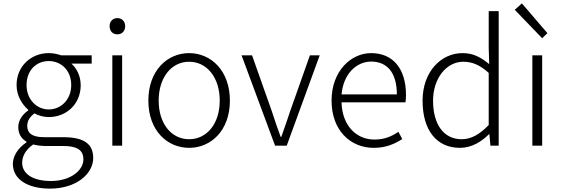

<svg xmlns="http://www.w3.org/2000/svg" viewBox="-20 -861 3324 1135"><path d="M275 254C431 254 531 167 531 73C531 -12 474 -50 354 -50H241C163 -50 141 -79 141 -117C141 -151 161 -173 183 -191C207 -177 240 -169 268 -169C374 -169 457 -247 457 -357C457 -411 434 -457 402 -485H522V-534H341C324 -540 299 -547 268 -547C164 -547 78 -470 78 -358C78 -293 113 -241 147 -212V-208C121 -191 88 -156 88 -110C88 -68 108 -40 136 -24V-19C86 14 56 62 56 108C56 198 142 254 275 254ZM268 -214C198 -214 137 -272 137 -358C137 -447 196 -500 268 -500C341 -500 401 -446 401 -358C401 -272 340 -214 268 -214ZM281 209C173 209 111 166 111 101C111 65 130 25 176 -7C204 0 231 2 243 2H353C431 2 473 23 473 81C473 145 399 209 281 209Z M644 0H702V-534H644ZM674 -658C700 -658 720 -676 720 -707C720 -735 700 -754 674 -754C647 -754 628 -735 628 -707C628 -676 647 -658 674 -658Z M1098 13C1227 13 1339 -89 1339 -266C1339 -444 1227 -547 1098 -547C969 -547 857 -444 857 -266C857 -89 969 13 1098 13ZM1098 -38C993 -38 918 -130 918 -266C918 -403 993 -496 1098 -496C1203 -496 1279 -403 1279 -266C1279 -130 1203 -38 1098 -38Z M1606 0H1675L1870 -534H1812L1696 -206C1679 -154 1660 -100 1643 -52H1639C1621 -100 1603 -154 1586 -206L1470 -534H1408Z M2189 13C2265 13 2315 -12 2358 -39L2335 -82C2295 -54 2251 -36 2194 -36C2079 -36 2002 -127 1999 -256H2377C2379 -270 2380 -285 2380 -299C2380 -455 2303 -547 2174 -547C2054 -547 1940 -440 1940 -266C1940 -91 2051 13 2189 13ZM1999 -303C2010 -425 2088 -497 2174 -497C2268 -497 2326 -432 2326 -303Z M2699 13C2769 13 2827 -24 2871 -68H2873L2879 0H2928V-795H2869V-579L2872 -482C2821 -523 2778 -547 2714 -547C2588 -547 2478 -438 2478 -266C2478 -86 2565 13 2699 13ZM2709 -38C2601 -38 2540 -128 2540 -266C2540 -397 2618 -496 2719 -496C2770 -496 2816 -478 2869 -430V-122C2816 -67 2766 -38 2709 -38Z M3127 0H3185V-534H3127ZM3185 -635 3216 -665 3065 -841 3023 -803Z"/></svg>

Font: Noto Sans SC Light
Style: Regular
Weight: 300
Designer: Ryoko NISHIZUKA 西塚涼子 (kana, bopomofo & ideographs); Paul D. Hunt (Latin, Greek & Cyrillic); Sandoll Communications 산돌커뮤니
Foundry: Adobe
Version: Version 2.004;hotconv 1.0.118;makeotfexe 2.5.65603